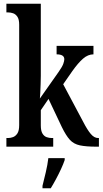

<svg xmlns="http://www.w3.org/2000/svg" viewBox="-20 -780 546 1021"><path d="M14 0V-46H23Q36 -46 49.5 -51Q63 -56 72.5 -70.5Q82 -85 82 -115V-649Q82 -677 72.5 -691Q63 -705 49.5 -709.5Q36 -714 23 -714H14V-760H197V-376Q197 -359 196 -332Q195 -305 194 -282.5Q193 -260 192 -256L292 -398Q311 -425 316.5 -440.5Q322 -456 322 -465Q322 -491 281 -491V-536H477V-491Q448 -491 421.5 -468Q395 -445 364 -401L316 -332L423 -131Q444 -90 462.5 -68Q481 -46 502 -46H506V0H494Q438 0 405 -7Q372 -14 351.5 -36.5Q331 -59 309 -104L238 -254L197 -194V-113Q197 -84 206 -69.5Q215 -55 228.5 -50.5Q242 -46 255 -46H263V0ZM206 208Q214 176 223.5 136Q233 96 237 61H324V71Q317 92 304.5 119Q292 146 277.5 173Q263 200 250 221H206Z"/></svg>

Font: Noto Serif Ethiopic ExtraCondensed SemiBold
Style: Regular
Weight: 600
Width: 2
Designer: Monotype Design Team
Foundry: Monotype Imaging Inc.
Version: Version 2.102; ttfautohint (v1.8.4.7-5d5b)